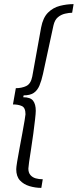

<svg xmlns="http://www.w3.org/2000/svg" viewBox="-20 -755 378 934"><path d="M181 159Q152 159 123.5 150.5Q95 142 77 122.5Q59 103 59 68Q59 59 63.5 31Q68 3 75 -33.5Q82 -70 88.5 -106Q95 -142 99.5 -168Q104 -194 104 -199Q104 -231 86.5 -239Q69 -247 43 -247L57 -326Q85 -326 107.5 -336.5Q130 -347 137 -383L180 -621Q189 -669 213.5 -693.5Q238 -718 271.5 -726.5Q305 -735 338 -735L331 -693Q316 -693 296.5 -688.5Q277 -684 261.5 -671Q246 -658 240 -631L189 -395Q182 -363 172 -339Q162 -315 144 -303Q126 -291 95 -291L93 -282Q128 -282 141 -265Q154 -248 154 -216Q154 -204 150.5 -173.5Q147 -143 142 -104.5Q137 -66 131 -29Q125 8 121.5 33.5Q118 59 118 65Q118 85 128 96.5Q138 108 153.5 112.5Q169 117 188 117Z"/></svg>

Font: Archivo ExtraCondensed ExtraLight
Style: Italic
Weight: 250
Width: 2
Italic angle: -10°
Designer: Hector Gatti
Foundry: Omnibus-Type
Version: Version 2.001